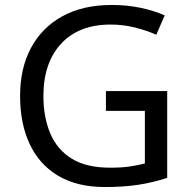

<svg xmlns="http://www.w3.org/2000/svg" viewBox="-20 -744 768 774"><path d="M407 -377H654V-27Q596 -8 537 1Q478 10 403 10Q292 10 216 -34.5Q140 -79 100.5 -161.5Q61 -244 61 -357Q61 -469 105 -551Q149 -633 231.5 -678.5Q314 -724 431 -724Q491 -724 544.5 -713Q598 -702 644 -682L610 -604Q572 -621 524.5 -633Q477 -645 426 -645Q298 -645 226.5 -568Q155 -491 155 -357Q155 -272 182.5 -206.5Q210 -141 269 -104.5Q328 -68 424 -68Q471 -68 504 -73Q537 -78 564 -85V-297H407Z"/></svg>

Font: Go Noto Current
Style: Regular
Weight: 400
Designer: Monotype Design Team
Foundry: Monotype Imaging Inc.
Version: Version 2.007; ttfautohint (v1.8) -l 8 -r 50 -G 200 -x 14 -D